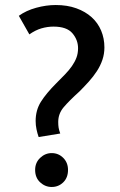

<svg xmlns="http://www.w3.org/2000/svg" viewBox="-20 -735 478 765"><path d="M202 -715Q248 -715 284 -702Q320 -689 345 -666.5Q370 -644 383 -613Q396 -582 396 -546Q396 -520 388 -496.5Q380 -473 366 -451.5Q352 -430 334 -410Q316 -390 297 -371Q255 -333 233.5 -307.5Q212 -282 212 -249Q212 -236 213.5 -226.5Q215 -217 220 -203L134 -189Q129 -203 125.5 -219.5Q122 -236 122 -253Q122 -296 143 -329.5Q164 -363 205 -404Q223 -422 239 -438.5Q255 -455 266.5 -471.5Q278 -488 284.5 -505Q291 -522 291 -543Q291 -576 268.5 -602.5Q246 -629 193 -629Q169 -629 145 -622Q121 -615 97 -598L55 -672Q84 -693 124 -704Q164 -715 202 -715ZM120 -58Q120 -87 140 -106Q160 -125 186 -125Q213 -125 232 -106Q251 -87 251 -58Q251 -27 232 -8.5Q213 10 186 10Q160 10 140 -8.5Q120 -27 120 -58Z"/></svg>

Font: Mukta Vaani Medium
Style: Regular
Weight: 500
Designer: Noopur Datye, Girish Dalvi, Yashodeep Gholap, Pallavi Karambelkar
Foundry: Ek Type
Version: Version 2.538;PS 1.000;hotconv 16.6.51;makeotf.lib2.5.65220;